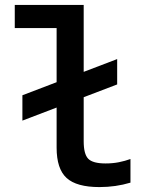

<svg xmlns="http://www.w3.org/2000/svg" viewBox="-20 -750 590 780"><path d="M71 -260V-363L456 -510V-407ZM384 10Q291 10 250.5 -27Q210 -64 210 -150V-636H40V-730H320V-176Q320 -124 338.5 -105Q357 -86 409 -86Q438 -86 463 -91Q488 -96 510 -104V-8Q480 1 448.5 5.5Q417 10 384 10Z"/></svg>

Font: M PLUS Code Latin SemiExpanded Medium
Style: Regular
Weight: 500
Width: 6
Designer: Coji Morishita
Foundry: UNDERFOREST DESIGN
Version: Version 1.002; ttfautohint (v1.8.3)